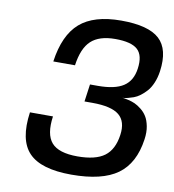

<svg xmlns="http://www.w3.org/2000/svg" viewBox="-83 -793 802 886"><g transform="rotate(10 318.5 -350.0)"><path d="M348.6 -323.2H311.5L322.8 -404.8H359.9Q439.5 -404.8 479.5 -431.2Q519.5 -457.5 527.3 -515.1Q536.1 -577.6 506.8 -604.7Q477.5 -631.8 401.9 -631.8Q326.7 -631.8 288.6 -596.4Q250.5 -561 239.3 -480H137.7Q155.3 -606 220.9 -663.1Q286.6 -720.2 414.1 -720.2Q542 -720.2 593.5 -672.9Q645 -625.5 630.4 -521Q626 -490.2 615.5 -465.6Q605 -440.9 591.3 -425.5Q577.6 -410.2 562.3 -398.7Q546.9 -387.2 532.5 -382.1Q518.1 -377 506.1 -374Q494.1 -371.1 487.3 -370.6L480 -370.1Q483.4 -370.1 489 -369.4Q494.6 -368.7 510.5 -365Q526.4 -361.3 540.5 -355Q554.7 -348.6 571 -335.7Q587.4 -322.8 598.1 -305.4Q608.9 -288.1 614.3 -260.5Q619.6 -232.9 614.7 -199.2Q598.6 -84.5 526.1 -32.2Q453.6 20 310.1 20Q167 20 110.4 -39.3Q53.7 -98.6 72.3 -230H180.2Q168 -144.5 201.4 -106.2Q234.9 -67.9 322.8 -67.9Q407.7 -67.9 449.5 -98.9Q491.2 -129.9 501 -199.2Q510.3 -263.7 473.9 -293.5Q437.5 -323.2 348.6 -323.2Z"/></g></svg>

Font: Fivo Sans Med
Style: Regular
Weight: 450
Designer: Alexander Slobzheninov
Foundry: Alexander Slobzheninov
Version: 1.0